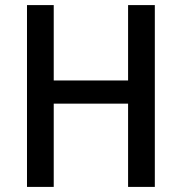

<svg xmlns="http://www.w3.org/2000/svg" viewBox="-20 -734 714 754"><path d="M588 0V-714H483V-418H191V-714H86V0H191V-327H483V0Z"/></svg>

Font: Noto Sans Arabic UI SmCn Md
Style: Regular
Weight: 500
Width: 4
Designer: Monotype Design Team, Nadine Chahine and Nizar Qandah
Foundry: Monotype Imaging Inc.
Version: Version 2.010